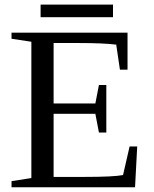

<svg xmlns="http://www.w3.org/2000/svg" viewBox="-20 -793 651 813"><path d="M28.8 -25.9 112.8 -39.1V-616.2L28.8 -628.9V-654.8H520V-498H487.8L472.2 -604Q417.5 -610.8 314 -610.8H207V-355H383.8L398.9 -433.1H430.2V-231.9H398.9L383.8 -311H207V-43.9H335.9Q461.9 -43.9 501 -51.8L528.8 -172.9H561L551.8 0H28.8ZM151.9 -720.2V-773.4H458.5V-720.2Z"/></svg>

Font: Liberation Serif
Style: Regular
Weight: 400
Designer: Steve Matteson
Foundry: Ascender Corporation
Version: Version 2.1.5